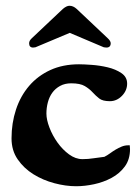

<svg xmlns="http://www.w3.org/2000/svg" viewBox="-20 -638 486 666"><path d="M254 -415Q270 -415 298 -413Q326 -411 353.5 -404.5Q381 -398 401 -384.5Q421 -371 421 -348Q421 -324 403 -305.5Q385 -287 361 -287Q336 -287 324 -296.5Q312 -306 301 -318Q290 -330 274 -339.5Q258 -349 227 -349Q205 -349 188.5 -340Q172 -331 161.5 -316.5Q151 -302 146 -283Q141 -264 141 -244Q141 -223 151.5 -195.5Q162 -168 179.5 -143.5Q197 -119 219.5 -102.5Q242 -86 266 -86Q286 -86 304.5 -89Q323 -92 342 -94Q352 -99 361.5 -106Q371 -113 381 -119Q391 -125 402 -129.5Q413 -134 425 -134H430L431 -121Q431 -85 413 -60.5Q395 -36 367 -21Q339 -6 306.5 1Q274 8 244 8Q208 8 168.5 -2.5Q129 -13 96 -33.5Q63 -54 41.5 -85Q20 -116 20 -158Q20 -211 35.5 -258Q51 -305 81 -340Q111 -375 154.5 -395Q198 -415 254 -415ZM340 -474 222 -524 103 -474Q95 -473 95 -473Q81 -473 81 -488Q81 -497 91 -506L198 -607Q211 -618 221 -618Q234 -618 246 -607L353 -506Q364 -496 364 -488Q364 -473 349 -473Q349 -473 340 -474Z"/></svg>

Font: CAT Altenglisch
Style: Regular
Weight: 400
Designer: Peter Wiegel
Foundry: Peter Wiegel, CAT Fonts
Version: Version 1.000